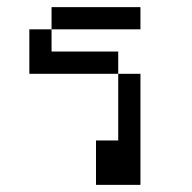

<svg xmlns="http://www.w3.org/2000/svg" viewBox="-20 -520 540 540"><path d="M375 -437.5V-500H125V-437.5H62.5Q62.5 -437.5 62.5 -312.5H312.5V-125H250Q250 -125 250 0H375V-312.5H312.5V-375H125V-437.5Z"/></svg>

Font: BFUnifontExMono
Style: Regular
Weight: 500
Version: Version 15.0.06